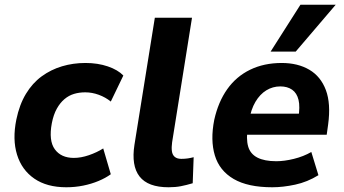

<svg xmlns="http://www.w3.org/2000/svg" viewBox="-20 -780 1451 811"><path d="M260 11Q178 11 125 -25.5Q72 -62 52 -126.5Q32 -191 49 -275Q62 -338 89.5 -383.5Q117 -429 156 -457.5Q195 -486 242 -500Q289 -514 341 -514Q393 -514 435.5 -499.5Q478 -485 501 -461L448 -351Q426 -369 397.5 -379.5Q369 -390 340 -390Q315 -390 293 -383.5Q271 -377 252.5 -361.5Q234 -346 220 -321Q206 -296 199 -260Q185 -186 211.5 -149.5Q238 -113 292 -113Q322 -113 355.5 -124.5Q389 -136 416 -153L448 -44Q426 -28 396 -15.5Q366 -3 331.5 4Q297 11 260 11Z M692 11Q605 11 569.5 -34.5Q534 -80 548 -169L634 -705H791L707 -179Q704 -158 706 -142Q708 -126 718 -117.5Q728 -109 746 -109Q761 -109 774 -111Q787 -113 798 -116L794 -6Q767 2 744 6.5Q721 11 692 11Z M1130 11Q1027 11 967 -24Q907 -59 887.5 -123.5Q868 -188 885 -274Q902 -350 940 -403.5Q978 -457 1036.5 -485.5Q1095 -514 1170 -514Q1238 -514 1286.5 -485.5Q1335 -457 1356.5 -399.5Q1378 -342 1366 -254L1360 -211H1001L1015 -300H1256L1240 -281Q1248 -329 1241 -358Q1234 -387 1214 -401Q1194 -415 1164 -415Q1132 -415 1105 -398.5Q1078 -382 1059 -350Q1040 -318 1032 -270L1027 -244Q1019 -194 1028 -162Q1037 -130 1067 -114.5Q1097 -99 1147 -99Q1181 -99 1221.5 -109Q1262 -119 1295 -138L1325 -40Q1278 -11 1226.5 0Q1175 11 1130 11ZM1123 -562 1249 -760H1398L1229 -562Z"/></svg>

Font: Nunito Sans 7pt SemiCondensed ExtraBold
Style: Italic
Weight: 800
Width: 4
Italic angle: -9°
Designer: Vernon Adams
Foundry: Vernon Adams
Version: Version 3.101;gftools[0.9.27]